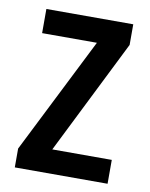

<svg xmlns="http://www.w3.org/2000/svg" viewBox="-67 -591 502 642"><g transform="rotate(10 183.5 -270.0)"><path d="M342 0V-81H140L334 -470V-540H39V-458H225L27 -64V0Z"/></g></svg>

Font: Noto Sans Devanagari Condensed Medium
Style: Regular
Weight: 500
Width: 3
Designer: Jelle Bosma - Monotype Design Team
Foundry: Monotype Imaging Inc.
Version: Version 2.004